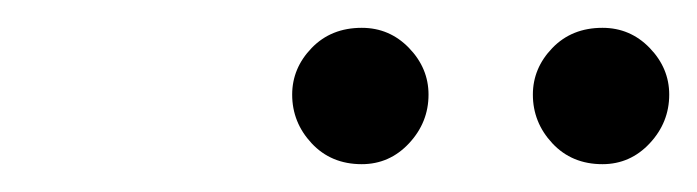

<svg xmlns="http://www.w3.org/2000/svg" viewBox="-20 -684 501 138"><path d="M240 -566Q218 -566 204 -581Q190 -596 190 -616Q190 -635 204 -649.5Q218 -664 240 -664Q260 -664 274 -649.5Q288 -635 288 -616Q288 -596 274 -581Q260 -566 240 -566ZM413 -566Q391 -566 377 -581Q363 -596 363 -616Q363 -635 377 -649.5Q391 -664 413 -664Q433 -664 447 -649.5Q461 -635 461 -616Q461 -596 447 -581Q433 -566 413 -566Z"/></svg>

Font: Baskervville
Style: Italic
Weight: 400
Italic angle: -18°
Designer: ANRT
Foundry: ANRT
Version: Version 1.100